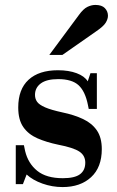

<svg xmlns="http://www.w3.org/2000/svg" viewBox="-20 -747 474 779"><path d="M234 12Q192 12 152.5 -2Q113 -16 88 -39L73 0H44V-158H77L82 -134Q94 -84 131 -54Q168 -24 235 -24Q283 -24 304.5 -40Q326 -56 326 -87Q326 -116 302 -132Q278 -148 216 -160Q168 -170 131.5 -186Q95 -202 74.5 -231.5Q54 -261 54 -311Q54 -385 96 -423.5Q138 -462 215 -462Q259 -462 291 -450Q323 -438 336 -417L347 -450H373V-305H340L337 -320Q326 -376 299 -401Q272 -426 216 -426Q169 -426 145.5 -408.5Q122 -391 122 -362Q122 -346 130.5 -334Q139 -322 163 -311.5Q187 -301 233 -291Q281 -281 317 -264Q353 -247 373 -218Q393 -189 393 -142Q393 -68 349.5 -28Q306 12 234 12ZM180 -524 300 -686Q318 -711 334.5 -719Q351 -727 367 -727Q393 -727 405.5 -714Q418 -701 418 -683Q418 -670 409 -655Q400 -640 369 -619L233 -524Z"/></svg>

Font: Libre Bodoni Medium
Style: Regular
Weight: 500
Designer: Pablo Impallari, Rodrigo Fuenzalida
Foundry: Impallari Type
Version: Version 2.005;gftools[0.9.23]